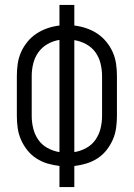

<svg xmlns="http://www.w3.org/2000/svg" viewBox="-20 -755 540 775"><path d="M220 0V-85Q195 -88 171.5 -95Q148 -102 127 -115.5Q106 -129 90.5 -148.5Q75 -168 65 -190.5Q55 -213 51.5 -237.5Q48 -262 48 -287V-448Q48 -473 51.5 -497.5Q55 -522 65 -544.5Q75 -567 91 -586.5Q107 -606 127.5 -619.5Q148 -633 171.5 -641Q195 -649 220 -652V-735H280V-652Q305 -649 328.5 -641Q352 -633 372.5 -619.5Q393 -606 409 -586.5Q425 -567 435 -544.5Q445 -522 448.5 -497.5Q452 -473 452 -448V-287Q452 -262 448.5 -237.5Q445 -213 435 -190.5Q425 -168 409.5 -148.5Q394 -129 373 -115.5Q352 -102 328.5 -95Q305 -88 280 -85V0ZM220 -141V-594Q195 -590 172.5 -577.5Q150 -565 135 -544Q120 -523 114 -498Q108 -473 108 -448V-287Q108 -262 114 -237Q120 -212 134.5 -191Q149 -170 172 -157.5Q195 -145 220 -141ZM280 -141Q305 -145 328 -157.5Q351 -170 365.5 -191Q380 -212 386 -237Q392 -262 392 -287V-448Q392 -473 386 -498Q380 -523 365.5 -543.5Q351 -564 328 -576.5Q305 -589 280 -593Z"/></svg>

Font: Iosevka Term Light
Style: Regular
Weight: 300
Monospace: yes
Designer: Belleve Invis
Foundry: Belleve Invis
Version: Version 9.0.1; ttfautohint (v1.8.3)